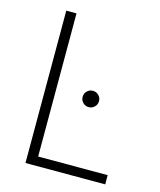

<svg xmlns="http://www.w3.org/2000/svg" viewBox="-112 -826 757 907"><g transform="rotate(15 266.5 -372.5)"><path d="M99 0H489V-45H149V-745H99ZM319 -332Q335 -332 347 -343.5Q359 -355 359 -372Q359 -389 347 -400.5Q335 -412 319 -412Q303 -412 291 -400.5Q279 -389 279 -372Q279 -355 291 -343.5Q303 -332 319 -332Z"/></g></svg>

Font: Plus Jakarta Sans ExtraLight
Style: Regular
Weight: 200
Designer: Gumpita Rahayu
Foundry: Tokotype
Version: Version 2.004; ttfautohint (v1.8.3)